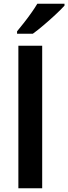

<svg xmlns="http://www.w3.org/2000/svg" viewBox="-20 -1004 364 1024"><path d="M205 0H78V-760H205ZM324 -974Q307 -955 276.5 -926.5Q246 -898 213 -870Q180 -842 155 -824H71V-837Q86 -855 106.5 -881Q127 -907 146.5 -934.5Q166 -962 179 -984H324Z"/></svg>

Font: Noto Sans Canadian Aboriginal SemiBold
Style: Regular
Weight: 600
Designer: Monotype Design Team, Typotheque's Kevin King
Foundry: Monotype Imaging Inc.
Version: Version 2.004; ttfautohint (v1.8.4.7-5d5b)